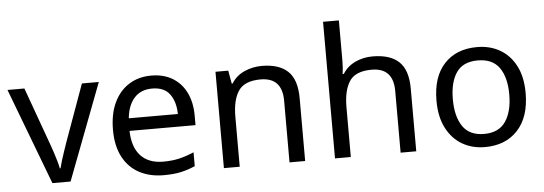

<svg xmlns="http://www.w3.org/2000/svg" viewBox="-50 -907 3012 1064"><g transform="rotate(-5 1456.5 -375.0)"><path d="M203 0 0 -536H94L208 -220Q216 -198 225 -171Q234 -144 241 -119.5Q248 -95 251 -78H255Q259 -95 266.5 -120Q274 -145 283.5 -172Q293 -199 300 -220L414 -536H508L304 0Z M800 -546Q869 -546 918.5 -516Q968 -486 994.5 -431.5Q1021 -377 1021 -304V-251H654Q656 -160 700.5 -112.5Q745 -65 825 -65Q876 -65 915.5 -74.5Q955 -84 997 -102V-25Q956 -7 916 1.5Q876 10 821 10Q745 10 686.5 -21Q628 -52 595.5 -113.5Q563 -175 563 -264Q563 -352 592.5 -415Q622 -478 675.5 -512Q729 -546 800 -546ZM799 -474Q736 -474 699.5 -433.5Q663 -393 656 -321H929Q928 -389 897 -431.5Q866 -474 799 -474Z M1415 -546Q1511 -546 1560 -499.5Q1609 -453 1609 -349V0H1522V-343Q1522 -472 1402 -472Q1313 -472 1279 -422Q1245 -372 1245 -278V0H1157V-536H1228L1241 -463H1246Q1272 -505 1318 -525.5Q1364 -546 1415 -546Z M1863 -537Q1863 -497 1858 -462H1864Q1890 -503 1934.5 -524Q1979 -545 2031 -545Q2129 -545 2178 -498.5Q2227 -452 2227 -349V0H2140V-343Q2140 -472 2020 -472Q1930 -472 1896.5 -421.5Q1863 -371 1863 -277V0H1775V-760H1863Z M2859 -269Q2859 -136 2791.5 -63Q2724 10 2609 10Q2538 10 2482.5 -22.5Q2427 -55 2395 -117.5Q2363 -180 2363 -269Q2363 -402 2430 -474Q2497 -546 2612 -546Q2685 -546 2740.5 -513.5Q2796 -481 2827.5 -419.5Q2859 -358 2859 -269ZM2454 -269Q2454 -174 2491.5 -118.5Q2529 -63 2611 -63Q2692 -63 2730 -118.5Q2768 -174 2768 -269Q2768 -364 2730 -418Q2692 -472 2610 -472Q2528 -472 2491 -418Q2454 -364 2454 -269Z"/></g></svg>

Font: Noto Sans Tai Le
Style: Regular
Weight: 400
Designer: Monotype Design Team
Foundry: Monotype Imaging Inc.
Version: Version 2.002; ttfautohint (v1.8.4.7-5d5b)